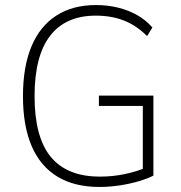

<svg xmlns="http://www.w3.org/2000/svg" viewBox="-20 -733 719 761"><path d="M374 8Q275 8 207.5 -33Q140 -74 105.5 -154Q71 -234 71 -352Q71 -468 104.5 -548.5Q138 -629 203 -671Q268 -713 360 -713Q406 -713 447 -703Q488 -693 523 -673.5Q558 -654 584 -624L563 -590Q521 -632 471.5 -651.5Q422 -671 360 -671Q240 -671 178.5 -591Q117 -511 117 -352Q117 -189 181.5 -111Q246 -33 376 -33Q427 -33 474.5 -43Q522 -53 562 -70L546 -34V-313H372V-354H588V-37Q565 -25 529.5 -14.5Q494 -4 453.5 2Q413 8 374 8Z"/></svg>

Font: Nunito Sans 10pt SemiCondensed ExtraLight
Style: Regular
Weight: 250
Width: 4
Designer: Vernon Adams
Foundry: Vernon Adams
Version: Version 3.101;gftools[0.9.27]